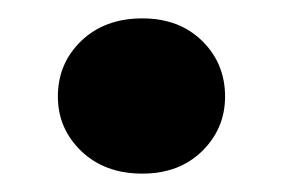

<svg xmlns="http://www.w3.org/2000/svg" viewBox="-20 -426 308 209"><path d="M135 -237Q94 -237 68.5 -261.5Q43 -286 43 -321Q43 -357 68.5 -381.5Q94 -406 135 -406Q175 -406 200 -381.5Q225 -357 225 -321Q225 -286 200 -261.5Q175 -237 135 -237Z"/></svg>

Font: DM Sans Black
Style: Regular
Weight: 900
Designer: Colophon Foundry, Jonny Pinhorn
Foundry: Colophon Foundry
Version: Version 4.004; ttfautohint (v1.8.4.7-5d5b)